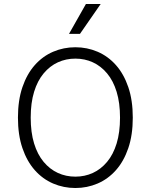

<svg xmlns="http://www.w3.org/2000/svg" viewBox="-20 -935 756 963"><path d="M70 -345Q70 -432 92.5 -498Q115 -564 154.5 -608.5Q194 -653 246.5 -675.5Q299 -698 358 -698Q417 -698 469.5 -675.5Q522 -653 561.5 -608.5Q601 -564 623.5 -498Q646 -432 646 -345Q646 -258 623.5 -192Q601 -126 561.5 -81.5Q522 -37 469.5 -14.5Q417 8 358 8Q299 8 246.5 -14.5Q194 -37 154.5 -81.5Q115 -126 92.5 -192Q70 -258 70 -345ZM134 -345Q134 -271 151 -215.5Q168 -160 199 -123Q230 -86 270.5 -67.5Q311 -49 358 -49Q405 -49 445.5 -67.5Q486 -86 517 -123Q548 -160 565 -215.5Q582 -271 582 -345Q582 -419 565 -474.5Q548 -530 517 -567Q486 -604 445.5 -622.5Q405 -641 358 -641Q311 -641 270.5 -622.5Q230 -604 199 -567Q168 -530 151 -474.5Q134 -419 134 -345ZM326 -765 411 -915H485L381 -765Z"/></svg>

Font: Radio Canada Light
Style: Regular
Weight: 300
Designer: Charles Daoud, Etienne Aubert Bonn, Alexandre Saumier Demers, Jacques Le Bailly
Foundry: Radio-Canada
Version: Version 2.104;gftools[0.9.28.dev5+ged2979d]